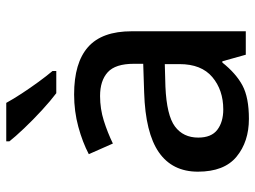

<svg xmlns="http://www.w3.org/2000/svg" viewBox="-121 -685 816 614"><g transform="rotate(-90 287.0 -378.0)"><path d="M292 -549Q393 -549 443.5 -504.5Q494 -460 494 -365V0H419L398 -75H394Q359 -31 320.5 -10.5Q282 10 214 10Q141 10 93 -29.5Q45 -69 45 -153Q45 -235 107 -278Q169 -321 298 -325L390 -328V-358Q390 -417 363 -441.5Q336 -466 287 -466Q246 -466 208 -454Q170 -442 135 -425L101 -502Q139 -522 188.5 -535.5Q238 -549 292 -549ZM317 -257Q225 -253 189.5 -226.5Q154 -200 154 -152Q154 -110 179 -91Q204 -72 244 -72Q306 -72 347.5 -107Q389 -142 389 -212V-259ZM265 -766Q277 -744 295 -716.5Q313 -689 332 -663Q351 -637 367 -618V-606H296Q272 -624 241.5 -652Q211 -680 183.5 -709Q156 -738 142 -756V-766Z"/></g></svg>

Font: Noto Sans Bengali Medium
Style: Regular
Weight: 500
Designer: Jelle Bosma - Monotype Design Team
Foundry: Monotype Imaging Inc.
Version: Version 2.003; ttfautohint (v1.8.4.7-5d5b)